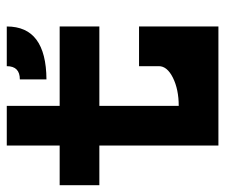

<svg xmlns="http://www.w3.org/2000/svg" viewBox="-69 -596 665 567"><g transform="rotate(-90 263.5 -312.5)"><path d="M234.4 -468.8H468.8V-351.6H234.4V-117.2Q282.7 -117.2 317.4 -134.3Q351.6 -151.4 351.6 -175.8V-234.4H468.8V0H117.2V-351.6H0V-468.8H117.2V-625H234.4ZM312.5 -586.4Q351.6 -586.4 351.6 -625H468.8Q468.8 -566.4 429.7 -537.4Q390.6 -508.3 312.5 -507.8Z"/></g></svg>

Font: Leporid
Style: Regular
Weight: 400
Designer: GGBotNet
Foundry: GGBotNet
Version: 1.00